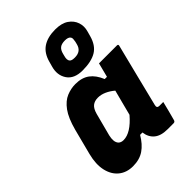

<svg xmlns="http://www.w3.org/2000/svg" viewBox="-245 -966 1090 1090"><g transform="rotate(-45 300.0 -421.0)"><path d="M265 -552Q317 -552 350 -527.5Q383 -503 403 -454H421Q426 -473 431 -493Q436 -513 443 -540H587Q598 -540 595 -529Q571 -433 545.5 -332Q520 -231 500 -149Q494 -127 515 -127H546Q539 -98 531.5 -69Q524 -40 516 -11Q513 0 502 0H454Q401 0 373 -23.5Q345 -47 340 -88H321Q293 -40 256.5 -15Q220 10 167 10Q116 10 81.5 -18Q47 -46 35.5 -96.5Q24 -147 41 -214L81 -369Q101 -444 130 -483.5Q159 -523 194 -537.5Q229 -552 265 -552ZM203 -144Q214 -133 234 -133Q292 -133 359 -211Q369 -250 379 -288.5Q389 -327 399 -365Q377 -384 351.5 -395.5Q326 -407 301 -407Q274 -407 257 -393.5Q240 -380 231 -347L195 -210Q190 -189 191.5 -172Q193 -155 203 -144ZM403 -852Q454 -852 484 -831.5Q514 -811 524.5 -779.5Q535 -748 525 -714L517 -685Q501 -626 460.5 -601.5Q420 -577 349 -577Q282 -577 254 -618.5Q226 -660 242 -716L250 -745Q265 -801 303.5 -826.5Q342 -852 403 -852ZM398 -769Q371 -769 357 -758Q343 -747 337 -722L333 -706Q330 -696 330.5 -686Q331 -676 336 -670Q341 -664 349.5 -662Q358 -660 370 -660Q420 -660 431 -706L435 -722Q437 -733 437.5 -742Q438 -751 433 -757Q424 -769 398 -769Z"/></g></svg>

Font: Recursive Mn Lnr St XBd
Style: Italic
Weight: 800
Italic angle: -15°
Monospace: yes
Version: Version 1.079;hotconv 1.0.112;makeotfexe 2.5.65598; ttfautoh